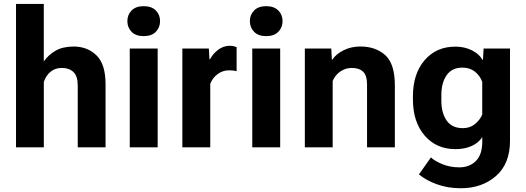

<svg xmlns="http://www.w3.org/2000/svg" viewBox="-20 -768 2743 1001"><path d="M63.5 0H208.5V-341.3Q220.9 -376.2 244.8 -395Q268.6 -413.8 302.5 -413.8Q340.3 -413.8 362.8 -392.6Q385.3 -371.3 385.3 -321V0H530.3V-329.3Q530.3 -433.1 483.2 -479.2Q436 -525.4 363.8 -525.4Q307.6 -525.4 269.4 -503.4Q231.2 -481.4 208.3 -447.3V-747.6H63.5Z M656.5 0H802V-515.1H656.5ZM644 -658Q644 -624.8 666 -602.2Q688 -579.6 729 -579.6Q770.3 -579.6 792.4 -602.2Q814.5 -624.8 814.5 -658Q814.5 -690.9 792.4 -713.4Q770.3 -735.8 729.2 -735.8Q688.2 -735.8 666.1 -713.4Q644 -690.9 644 -658Z M930.7 0H1076.2V-331.5Q1088.1 -361.8 1114.5 -381.6Q1140.9 -401.4 1174.3 -401.4Q1185.8 -401.4 1195.4 -400.3Q1205.1 -399.2 1213.6 -397V-522.5Q1209.2 -524.4 1198.9 -526.9Q1188.5 -529.3 1178.5 -529.3Q1144.5 -529.3 1117.2 -508.4Q1089.8 -487.5 1074.7 -459H1072L1068.8 -515.1H930.7Z M1295.2 0H1440.7V-515.1H1295.2ZM1282.7 -658Q1282.7 -624.8 1304.7 -602.2Q1326.7 -579.6 1367.7 -579.6Q1408.9 -579.6 1431 -602.2Q1453.1 -624.8 1453.1 -658Q1453.1 -690.9 1431 -713.4Q1408.9 -735.8 1367.9 -735.8Q1326.9 -735.8 1304.8 -713.4Q1282.7 -690.9 1282.7 -658Z M1569.3 0H1714.4V-345.9Q1728.3 -378.2 1755.4 -396Q1782.5 -413.8 1813.7 -413.8Q1852.1 -413.8 1872.8 -394.4Q1893.6 -375 1893.6 -326.9V0H2038.6V-322.3Q2038.6 -435.5 1988.4 -480.6Q1938.2 -525.6 1858.9 -525.6Q1811.5 -525.6 1772.1 -506.3Q1732.7 -487.1 1712.9 -457.3H1710.2L1707 -515.1H1569.3Z M2164.1 141.4Q2200.9 172.1 2257.7 192.7Q2314.5 213.4 2382.1 213.4Q2492.9 213.4 2565.9 149.5Q2638.9 85.7 2638.9 -33.4V-515.1H2501.2L2498 -456.1H2495.4Q2479.2 -486.1 2440.6 -505.5Q2401.9 -524.9 2354 -524.9Q2254.4 -524.9 2193.6 -454Q2132.8 -383.1 2132.8 -265.4V-249.8Q2132.8 -132.3 2193.8 -61.4Q2254.9 9.5 2354 9.5Q2403.1 9.5 2439.2 -7Q2475.3 -23.4 2494.4 -53.2V-29.5Q2494.4 37.8 2461.2 71.2Q2428 104.5 2374.3 104.5Q2325.7 104.5 2285.2 87.5Q2244.6 70.6 2226.8 52.5ZM2281 -242.7V-272.5Q2281 -336.2 2308.6 -375.9Q2336.2 -415.5 2390.9 -415.5Q2429 -415.5 2455.6 -394.8Q2482.2 -374 2494.1 -341.3V-170.9Q2482.9 -143.3 2456.7 -121.6Q2430.4 -99.9 2393.3 -99.9Q2336.4 -99.9 2308.7 -139.4Q2281 -179 2281 -242.7Z"/></svg>

Font: Roboto Flex
Style: Regular
Weight: 400
Designer: Berlow after Robertson
Foundry: Google
Version: Version 3.200;gftools[0.9.32]